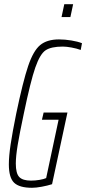

<svg xmlns="http://www.w3.org/2000/svg" viewBox="-20 -883 409 911"><path d="M22 -103Q22 -142 30.5 -198.5Q39 -255 57 -344Q89 -497 113.5 -569.5Q138 -642 170.5 -669Q203 -696 260 -696Q288 -696 318.5 -691Q349 -686 369 -678L363 -646Q344 -653 319.5 -657.5Q295 -662 278 -662Q223 -662 196.5 -644.5Q170 -627 147.5 -562.5Q125 -498 93 -344Q73 -250 64 -195.5Q55 -141 55 -107Q55 -60 71.5 -43Q88 -26 127 -26Q147 -26 167.5 -29.5Q188 -33 199 -38L258 -315H179L187 -349H300L227 -9Q205 -2 178 3Q151 8 132 8Q72 8 47 -16Q22 -40 22 -103ZM272 -802 285 -863H327L314 -802Z"/></svg>

Font: Saira Ultra Condensed Thin
Style: Italic
Weight: 100
Width: 1
Italic angle: -12°
Designer: Hector Gatti with collaboration of the Omnibus-Type team
Foundry: Omnibus-Type
Version: Version 1.001; ttfautohint (v1.8)